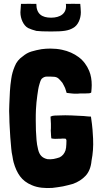

<svg xmlns="http://www.w3.org/2000/svg" viewBox="-20 -952 521 988"><path d="M249 15C268 13 286 10 304 7C322 3 339 -1 356 -6C381 -15 403 -29 420 -47C437 -65 448 -91 451 -125C458 -161 461 -198 459 -239C457 -272 457 -291 448 -352C441 -352 429 -353 410 -355C391 -356 370 -357 348 -358C326 -359 305 -359 286 -358C267 -357 253 -359 240 -352L242 -315V-292C241 -284 241 -276 242 -268C242 -260 243 -251 244 -240C253 -237 275 -237 280 -238C287 -238 295 -238 302 -239C309 -239 314 -239 318 -238C320 -237 321 -234 322 -229C322 -219 321 -198 320 -192C319 -185 318 -181 317 -178C311 -161 301 -149 286 -142C277 -139 267 -136 256 -134C245 -132 234 -132 224 -133C197 -139 183 -154 176 -183C172 -200 169 -216 168 -231C165 -263 164 -297 164 -333C164 -352 164 -371 165 -389C166 -414 169 -438 172 -461C175 -484 178 -503 183 -519C183 -521 190 -542 194 -546C202 -554 211 -558 222 -558C233 -558 244 -558 255 -557C265 -557 274 -554 281 -548C288 -541 295 -534 301 -526C306 -517 311 -508 315 -499C318 -489 321 -481 323 -474C333 -473 342 -472 349 -471C356 -470 364 -470 371 -470C378 -470 385 -470 392 -471H417C428 -472 435 -472 440 -472L449 -475L450 -481C451 -493 452 -504 452 -514C452 -541 448 -565 439 -587C427 -616 409 -640 385 -658C361 -676 332 -689 299 -696C280 -700 260 -702 239 -702C224 -702 209 -701 194 -699C176 -696 159 -692 142 -687C125 -682 110 -673 97 -662C78 -649 64 -632 56 -611C47 -590 41 -569 38 -547C35 -526 32 -504 31 -482C30 -459 29 -437 28 -416C28 -404 27 -392 27 -381C27 -371 28 -361 28 -351C28 -332 29 -314 30 -297C31 -280 32 -262 33 -245C34 -228 36 -208 38 -187C39 -174 41 -161 44 -148C46 -135 48 -124 50 -117C58 -88 69 -64 83 -45C97 -26 117 -10 144 1C160 8 177 12 195 14C212 16 230 16 249 15ZM243 -790C307 -790 332 -794 356 -808C381 -821 396 -855 396 -889C396 -903 394 -918 393 -932C372 -933 339 -932 319 -932C326 -882 289 -861 243 -861C196 -861 167 -880 167 -932C147 -932 111 -933 88 -932C88 -918 85 -903 85 -889C85 -855 101 -821 124 -808C137 -802 151 -797 167 -793C181 -791 208 -790 243 -790Z"/></svg>

Font: Londrina Solid CC
Style: CC
Weight: 400
Designer: Marcelo Magalhaes
Foundry: Tipos Pereira
Version: Version 1.003;FEAKit 1.0